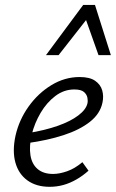

<svg xmlns="http://www.w3.org/2000/svg" viewBox="-20 -726 456 755"><path d="M175.1 8.6Q123 8.6 88 -16.5Q53.1 -41.6 40.5 -86.9Q28 -132.2 41 -192.5Q55 -254.5 92.4 -307Q129.9 -359.5 182.2 -391.3Q234.5 -423.1 293.2 -423.1Q332.9 -423.1 354.1 -408.3Q375.3 -393.6 381.9 -370.7Q388.4 -347.8 382.9 -322.4Q373.8 -278.5 333.3 -246.7Q292.8 -215 229.7 -194.5Q166.6 -174 88.5 -163.4L90.6 -202.7Q157.3 -213.6 207.5 -231.3Q257.6 -249 287.8 -272Q318.1 -294.9 323.8 -319.3Q326.1 -329 323.7 -341.8Q321.3 -354.6 310 -364.4Q298.7 -374.2 272.2 -374.2Q231.6 -374.2 197.7 -348.6Q163.7 -322.9 139.8 -282.4Q115.9 -241.9 104.7 -196.8Q94.3 -150.6 99.7 -115.8Q105.1 -81 127.7 -61.5Q150.4 -42 188.7 -42Q213.8 -42 244.2 -52.7Q274.6 -63.4 304 -88.3L328 -54.8Q305.4 -34.5 279.9 -20Q254.5 -5.5 228.5 1.6Q202.5 8.6 175.1 8.6ZM160.7 -509.1 307.1 -706.5H353.5L334.1 -667.1L210.3 -509.1ZM367.4 -509.1 311.7 -666 307.1 -706.5H353.5L416 -509.1Z"/></svg>

Font: Ysabeau
Style: Bold Italic
Weight: 700
Italic angle: -12°
Designer: Christian Thalmann (Catharsis Fonts)
Version: Version 2.002